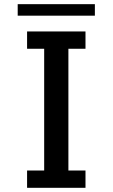

<svg xmlns="http://www.w3.org/2000/svg" viewBox="-20 -876 540 921"><path d="M109.9 -725.1H390.1V-642.1H308.1V-58.1H390.1V24.9H109.9V-58.1H191.9V-642.1H109.9ZM64.9 -856H435.1V-800.8H64.9Z"/></svg>

Font: BIZ UDGothic
Style: Bold
Weight: 700
Monospace: yes
Designer: TypeBank Co., Ltd.
Foundry: Morisawa Inc.
Version: Version 1.05